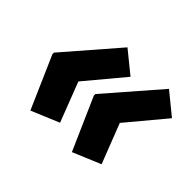

<svg xmlns="http://www.w3.org/2000/svg" viewBox="-109 -664 779 779"><g transform="rotate(45 281.0 -274.0)"><path d="M231 -503.9 324.2 -428.2 188 -265.1 253.9 -94.2 133.8 -43.9 35.2 -269V-277.8ZM469.2 -503.9 562 -428.2 425.8 -265.1 492.2 -94.2 372.1 -43.9 272.9 -269V-277.8Z"/></g></svg>

Font: Open Sans Hebrew
Style: Bold Italic
Weight: 700
Italic angle: -12°
Foundry: Ascender Corporation, Yanek Iontef
Version: Version 2.001;PS 002.001;hotconv 1.0.70;makeotf.lib2.5.58329